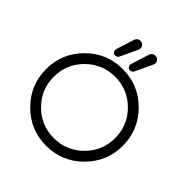

<svg xmlns="http://www.w3.org/2000/svg" viewBox="-261 -1198 1382 1382"><g transform="rotate(45 429.5 -507.5)"><path d="M429.7 -703.1Q300.3 -703.1 208.7 -611.6Q117.2 -520 117.2 -390.6Q117.2 -261.2 208.7 -169.7Q300.3 -78.1 429.7 -78.1Q559.1 -78.1 650.6 -169.7Q742.2 -261.2 742.2 -390.6Q742.2 -520 650.6 -611.6Q559.1 -703.1 429.7 -703.1ZM820.3 -390.6Q820.3 -229 705.8 -114.5Q591.3 0 429.7 0Q268.1 0 153.6 -114.5Q39.1 -229 39.1 -390.6Q39.1 -552.2 153.6 -666.7Q268.1 -781.2 429.7 -781.2Q591.3 -781.2 705.8 -666.7Q820.3 -552.2 820.3 -390.6ZM349.6 -829.1Q341.3 -811.5 322.3 -810.5Q304.2 -810.5 295.4 -828.1Q293 -834 293 -839.8Q293 -845.2 294.9 -850.6L339.4 -990.7Q345.2 -1005.4 360.4 -1012.2Q368.2 -1015.1 375.5 -1015.1Q382.8 -1015.1 390.1 -1012.7Q405.3 -1006.8 411.6 -991.9Q418 -977.1 412.1 -961.9ZM501 -829.1Q492.7 -811.5 473.6 -810.5Q455.6 -810.5 446.8 -828.1Q444.3 -834 444.3 -839.8Q444.3 -845.2 446.3 -850.6L490.7 -990.7Q496.6 -1005.4 511.7 -1012.2Q519.5 -1015.1 526.9 -1015.1Q534.2 -1015.1 541.5 -1012.7Q556.6 -1006.8 563 -991.9Q569.3 -977.1 563.5 -961.9Z"/></g></svg>

Font: Comfortaa
Style: Regular
Weight: 400
Designer: Johan Aakerlund - aajohan
Foundry: Johan Aakerlund
Version: Version 2.004 2013